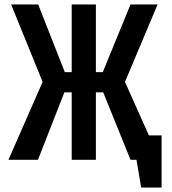

<svg xmlns="http://www.w3.org/2000/svg" viewBox="-20 -720 773 865"><path d="M584 -110V0H595L616 125H708V-110ZM568 0H700L543 -351L690 -700H568L443 -395H412V-700H303V-395H272L152 -700H30L172 -351L18 0H151L270 -304H303V0H412V-304H445Z"/></svg>

Font: Advent Pro
Style: Regular
Weight: 400
Designer: VivaRado, Andreas Kalpakidis
Foundry: VivaRado, Andreas Kalpakidis
Version: Version 3.000